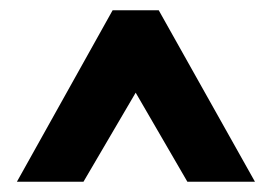

<svg xmlns="http://www.w3.org/2000/svg" viewBox="-20 -720 529 375"><path d="M290 -700 478 -365H346L245 -539L143 -365H13L200 -700Z"/></svg>

Font: Cherry Swash
Style: Bold
Weight: 700
Designer: Kasatkina Nataliya
Foundry: Nataliya Kasatkina
Version: Version 1.001